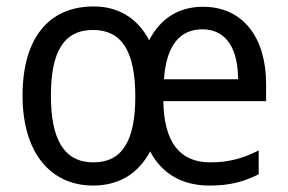

<svg xmlns="http://www.w3.org/2000/svg" viewBox="-20 -566 894 596"><path d="M610 -545C535 -545 478 -509 443 -441C407 -510 347 -546 271 -546C130 -546 50 -446 50 -269C50 -92 137 10 269 10C348 10 409 -26 446 -96C483 -26 546 10 630 10C692 10 735 -1 783 -25V-99C735 -75 692 -62 633 -62C539 -62 489 -123 487 -252H806V-306C806 -447 736 -545 610 -545ZM608 -475C685 -475 719 -411 719 -320H489C496 -423 537 -475 608 -475ZM269 -473C359 -473 400 -405 400 -266C400 -130 360 -62 270 -62C179 -62 138 -133 138 -269C138 -404 177 -473 269 -473Z"/></svg>

Font: Noto Sans Armenian SemiCondensed
Style: Regular
Weight: 400
Width: 4
Designer: Monotype Design Team
Foundry: Monotype Imaging Inc.
Version: Version 2.008